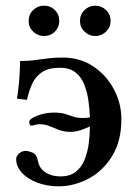

<svg xmlns="http://www.w3.org/2000/svg" viewBox="-20 -645 492 677"><path d="M262 -571Q262 -594 278 -609.5Q294 -625 316 -625Q338 -625 354 -609.5Q370 -594 370 -571Q370 -549 354 -533.5Q338 -518 316 -518Q294 -518 278 -533.5Q262 -549 262 -571ZM81 -571Q81 -594 97 -609.5Q113 -625 135 -625Q158 -625 173.5 -609.5Q189 -594 189 -571Q189 -549 173.5 -533.5Q158 -518 135 -518Q113 -518 97 -533.5Q81 -549 81 -571ZM297 -231Q296 -258 292 -288.5Q288 -319 277.5 -346Q267 -373 246.5 -389.5Q226 -406 191 -406Q151 -406 128 -390.5Q105 -375 93.5 -349.5Q82 -324 75 -293L40 -297Q45 -330 47.5 -359.5Q50 -389 51 -430Q77 -430 94 -432Q111 -434 125 -436Q139 -438 156.5 -440Q174 -442 201 -442Q263 -442 309.5 -410.5Q356 -379 382 -329.5Q408 -280 408 -225Q408 -147 375 -94Q342 -41 291 -14.5Q240 12 187 12Q146 12 111.5 -1Q77 -14 57 -36Q37 -58 37 -84Q37 -95 47.5 -104Q58 -113 71 -113Q79 -113 94.5 -107Q110 -101 114 -76Q119 -51 140.5 -37Q162 -23 193 -23Q227 -23 247.5 -39.5Q268 -56 278.5 -82.5Q289 -109 293 -139.5Q297 -170 297 -199Q282 -192 264 -186Q246 -180 228 -180Q206 -180 188 -187Q170 -194 154 -200.5Q138 -207 120 -207Q111 -207 103.5 -204.5Q96 -202 90 -202Q86 -202 84.5 -207Q83 -212 83 -215Q83 -226 111 -237Q139 -248 171 -248Q194 -248 209 -243.5Q224 -239 238 -234Q252 -229 271 -229Q279 -229 285 -229.5Q291 -230 297 -231Z"/></svg>

Font: Libertinus Serif SemiBold
Style: Regular
Weight: 600
Designer: Philipp H. Poll, Khaled Hosny
Foundry: Caleb Maclennan
Version: Version 7.051;RELEASE